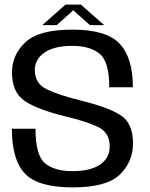

<svg xmlns="http://www.w3.org/2000/svg" viewBox="-20 -809 649 833"><path d="M295.5 4Q442.5 4 499.8 -51.5Q557 -107 557 -187.5Q557 -273.5 504.2 -308.5Q451.5 -343.5 324.5 -374.5Q233.5 -397 182.2 -422Q131 -447 131 -505.5Q131 -551.5 173 -580.8Q215 -610 293 -610Q370 -610 412 -576Q454 -542 454 -430.5H556.5Q556.5 -558 499.2 -619.2Q442 -680.5 294 -680.5Q149 -680.5 90.5 -626Q32 -571.5 32 -494.5Q32 -410 85.2 -372.5Q138.5 -335 262 -304.5Q354.5 -282.5 405.2 -258.2Q456 -234 456 -173.5Q456 -124 414.5 -95.2Q373 -66.5 294.5 -66.5Q216 -66.5 175 -101Q134 -135.5 134 -250.5H31.5Q31.5 -115.5 88.2 -55.8Q145 4 295.5 4ZM163.5 -700H226L298 -764.5L370 -700H432L331 -789H264Z"/></svg>

Font: Anybody Thin
Style: Regular
Weight: 400
Version: Version 1.113;gftools[0.9.25]